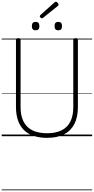

<svg xmlns="http://www.w3.org/2000/svg" viewBox="-20 -1595 1099 2248"><path d="M531 19Q442 19 374 -4Q306 -27 260 -72.5Q214 -118 190.5 -186Q167 -254 167 -342V-1129Q167 -1139 173 -1143.5Q179 -1148 193 -1148Q208 -1148 214.5 -1143.5Q221 -1139 221 -1129V-340Q221 -239 256 -171Q291 -103 360 -69Q429 -35 531 -35Q632 -35 700.5 -69Q769 -103 803.5 -171Q838 -239 838 -340V-1129Q838 -1139 844 -1143.5Q850 -1148 864 -1148Q892 -1148 892 -1129V-342Q892 -224 851 -143.5Q810 -63 729.5 -22Q649 19 531 19ZM397 -1240Q375 -1240 364 -1252Q353 -1264 353 -1289Q353 -1315 364 -1327Q375 -1339 397 -1339Q419 -1339 430 -1327Q441 -1315 441 -1289Q441 -1264 430 -1252Q419 -1240 397 -1240ZM662 -1240Q640 -1240 629.5 -1252Q619 -1264 619 -1289Q619 -1315 629.5 -1327Q640 -1339 662 -1339Q684 -1339 695 -1327Q706 -1315 706 -1289Q706 -1264 695 -1252Q684 -1240 662 -1240ZM471 -1380Q463 -1380 454.5 -1388.5Q446 -1397 446 -1404Q446 -1407 446.5 -1410.5Q447 -1414 451 -1417L617 -1566Q622 -1570 625 -1572.5Q628 -1575 633 -1575Q639 -1575 647 -1569.5Q655 -1564 660 -1556Q665 -1548 665 -1541Q665 -1537 664 -1534Q663 -1531 658 -1526L485 -1387Q480 -1384 477 -1382Q474 -1380 471 -1380ZM0 623H1059V633H0ZM0 -20H1059V0H0ZM0 -505H1059V-500H0ZM0 -1143H1059V-1133H0Z"/></svg>

Font: Playwrite CL Guides
Style: Regular
Weight: 400
Designer: Veronika Burian, José Scaglione
Foundry: TypeTogether
Version: Version 1.003